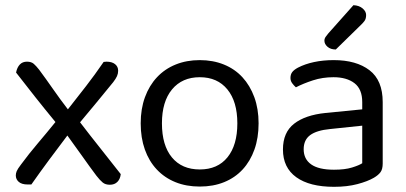

<svg xmlns="http://www.w3.org/2000/svg" viewBox="-20 -707 1568 741"><path d="M61 -72Q92 -114 126 -154Q160 -194 194 -236Q152 -287 116 -332.5Q80 -378 42 -427Q46 -447 56.5 -458Q67 -469 84 -469Q101 -469 110.5 -460.5Q120 -452 131 -438Q157 -403 184.5 -363.5Q212 -324 242 -285Q279 -332 312 -374.5Q345 -417 380 -468Q385 -469 391 -469Q412 -469 424 -459.5Q436 -450 436 -434Q436 -423 431.5 -413Q427 -403 417 -390Q386 -352 353.5 -312.5Q321 -273 289 -235Q328 -184 367.5 -134.5Q407 -85 446 -35Q444 -16 433 -5Q422 6 404 6Q387 6 376.5 -2.5Q366 -11 352 -29Q325 -65 296.5 -105.5Q268 -146 240 -184Q205 -138 169.5 -90Q134 -42 101 5H87Q64 5 52.5 -5Q41 -15 41 -30Q41 -38 44.5 -46.5Q48 -55 61 -72Z M978 -231Q978 -175 962 -130Q946 -85 916.5 -53Q887 -21 845 -4Q803 13 751 13Q699 13 657 -4Q615 -21 585 -53Q555 -85 539 -130Q523 -175 523 -231Q523 -287 539.5 -332Q556 -377 586 -409Q616 -441 658 -458Q700 -475 751 -475Q802 -475 844 -458Q886 -441 915.5 -409Q945 -377 961.5 -332Q978 -287 978 -231ZM751 -409Q683 -409 644 -362Q605 -315 605 -231Q605 -146 643.5 -99.5Q682 -53 751 -53Q820 -53 858 -100Q896 -147 896 -231Q896 -315 857.5 -362Q819 -409 751 -409Z M1269 -52Q1311 -52 1338.5 -60.5Q1366 -69 1378 -77V-222L1254 -209Q1202 -204 1177 -185.5Q1152 -167 1152 -131Q1152 -93 1181 -72.5Q1210 -52 1269 -52ZM1268 -475Q1355 -475 1406 -436Q1457 -397 1457 -313V-76Q1457 -54 1448.5 -42.5Q1440 -31 1423 -21Q1399 -7 1359.5 3.5Q1320 14 1269 14Q1175 14 1123.5 -23Q1072 -60 1072 -130Q1072 -196 1115 -229.5Q1158 -263 1236 -271L1378 -285V-313Q1378 -363 1348 -386Q1318 -409 1267 -409Q1225 -409 1188 -397Q1151 -385 1122 -370Q1114 -377 1107.5 -386Q1101 -395 1101 -406Q1101 -420 1108 -429Q1115 -438 1130 -446Q1157 -460 1192 -467.5Q1227 -475 1268 -475ZM1344 -687Q1366 -686 1379.5 -674.5Q1393 -663 1393 -649Q1393 -635 1387 -626.5Q1381 -618 1367 -605L1276 -516Q1256 -516 1244 -526.5Q1232 -537 1232 -550Q1232 -558 1237 -565Q1242 -572 1247 -578Z"/></svg>

Font: Baloo Bhai 2
Style: Regular
Weight: 400
Designer: Supriya Tembe, Noopur Datye and Ek Type
Foundry: Ek Type
Version: Version 1.640;PS 1.000;hotconv 16.6.51;makeotf.lib2.5.65220;